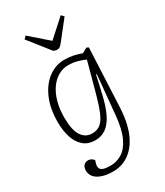

<svg xmlns="http://www.w3.org/2000/svg" viewBox="-240 -858 1012 1181"><g transform="rotate(-30 266.0 -267.0)"><path d="M411 -339 406 -340 379 -221Q361 -140 336 -89Q311 -38 278 -14.5Q245 9 202 9Q150 9 117.5 -19.5Q85 -48 70 -96Q55 -144 55 -201Q55 -301 86.5 -371.5Q118 -442 169.5 -479Q221 -516 281 -516Q314 -516 343 -510Q372 -504 402 -493L436 -513L451 -506L432 -96Q429 -26 415.5 27.5Q402 81 380 119Q358 157 329.5 182Q301 207 268.5 218.5Q236 230 201 230Q164 230 136.5 223Q109 216 91 204Q73 192 64.5 176Q56 160 56 142Q56 118 67.5 105.5Q79 93 98 93Q107 93 114 95.5Q121 98 127 102.5Q133 107 138 113L132 133Q126 152 131 165.5Q136 179 154 185Q172 191 206 191Q247 191 285 168Q323 145 349.5 89.5Q376 34 385 -63ZM205 -37Q234 -37 255 -49.5Q276 -62 292 -89Q308 -116 322.5 -159.5Q337 -203 354 -266L403 -447Q382 -458 350 -466.5Q318 -475 285 -475Q248 -475 215 -456.5Q182 -438 157 -403Q132 -368 118 -318.5Q104 -269 104 -207Q104 -119 131 -78Q158 -37 205 -37ZM133 -746 150 -764 277 -653 400 -764 417 -746 311 -612Q304 -603 296 -597Q288 -591 276 -591Q269 -591 263 -593Q257 -595 251 -597Z"/></g></svg>

Font: Literata ExtraLight
Style: Italic
Weight: 250
Italic angle: -2°
Designer: Latin by Veronika Burian and Jose Scaglione. Greek by Irene Vlachou. Cyrillic by Vera Evstafieva
Foundry: TypeTogether
Version: Version 3.002